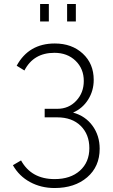

<svg xmlns="http://www.w3.org/2000/svg" viewBox="-20 -938 568 967"><path d="M182 -830V-918H226V-830ZM318 -830V-918H362V-830ZM255 9Q187 9 131.5 -21Q76 -51 45 -106L86 -130Q138 -36 255 -36Q335 -36 382.5 -78.5Q430 -121 430 -192Q430 -261 386.5 -304Q343 -347 268 -347H205V-390H269Q326 -390 364 -430.5Q402 -471 402 -530Q402 -592 360.5 -632Q319 -672 254 -672Q149 -672 103 -583L64 -607Q125 -719 256 -719Q342 -719 397 -668Q452 -617 452 -536Q452 -481 424 -436.5Q396 -392 348 -371Q410 -354 446 -304.5Q482 -255 482 -189Q482 -99 419 -45Q356 9 255 9Z"/></svg>

Font: Raleway-v4020 Light
Style: Regular
Weight: 300
Designer: Matt McInerney, Pablo Impallari, Rodrigo Fuenzalida
Foundry: Matt McInerney, Pablo Impallari, Rodrigo Fuenzalida
Version: Version 4.020;PS 004.020;hotconv 1.0.88;makeotf.lib2.5.64775